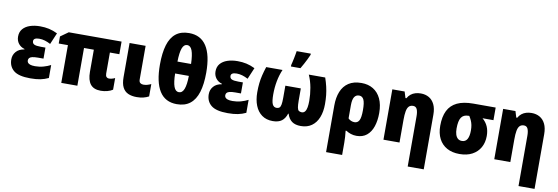

<svg xmlns="http://www.w3.org/2000/svg" viewBox="-67 -1308 6039 2077"><g transform="rotate(10 2952.5 -269.5)"><path d="M372.1 -346.2V-225.1H311Q269.5 -225.1 247.3 -219.2Q225.1 -213.4 216.6 -202.4Q208 -191.4 208 -175.8Q208 -163.6 215.3 -152.8Q222.7 -142.1 241.9 -135.3Q261.2 -128.4 295.9 -128.4Q344.2 -128.4 387.9 -140.9Q431.6 -153.3 465.8 -171.4V-28.8Q423.8 -8.8 378.2 0.5Q332.5 9.8 267.1 9.8Q138.7 9.8 84.5 -34.9Q30.3 -79.6 30.3 -157.2Q30.3 -206.5 61.8 -242.4Q93.3 -278.3 151.4 -287.1V-292Q108.9 -304.2 84.2 -336.4Q59.6 -368.7 59.6 -413.1Q59.6 -463.4 87.9 -496.6Q116.2 -529.8 165.3 -546.4Q214.4 -563 276.9 -563Q329.1 -563 374.5 -553Q419.9 -543 468.3 -519.5L415 -394Q382.8 -411.1 352.3 -420.2Q321.8 -429.2 290.5 -429.2Q258.3 -429.2 242.9 -419.7Q227.5 -410.2 227.5 -392.6Q227.5 -366.7 249 -356.4Q270.5 -346.2 321.8 -346.2Z M1105.5 -135.7Q1120.1 -135.7 1138.9 -140.4Q1157.7 -145 1171.9 -152.8V-24.9Q1149.4 -9.3 1114 0.2Q1078.6 9.8 1041.5 9.8Q963.4 9.8 927.5 -35.9Q891.6 -81.5 891.6 -171.9V-414.6H783.7V0H606.9V-414.6H505.9V-492.2L591.8 -553.2H1171.9V-414.6H1067.9V-184.6Q1067.9 -158.7 1078.6 -147.2Q1089.4 -135.7 1105.5 -135.7Z M1436 -553.2V-184.1Q1436 -156.7 1450 -146Q1463.9 -135.3 1483.9 -135.3Q1506.3 -135.3 1525.1 -140.4Q1543.9 -145.5 1568.4 -156.2V-21Q1542 -6.3 1509 1.7Q1476.1 9.8 1435.5 9.8Q1381.3 9.8 1341.8 -7.8Q1302.2 -25.4 1281 -66.7Q1259.8 -107.9 1259.8 -178.7V-553.2Z M2132.3 -380.9Q2132.3 -253.9 2105.5 -166.7Q2078.6 -79.6 2022.2 -34.9Q1965.8 9.8 1876.5 9.8Q1748.5 9.8 1686 -89.4Q1623.5 -188.5 1623.5 -380.9Q1623.5 -508.8 1649.7 -595.7Q1675.8 -682.6 1731.7 -726.8Q1787.6 -771 1876.5 -771Q2004.4 -771 2068.4 -672.1Q2132.3 -573.2 2132.3 -380.9ZM1876.5 -121.6Q1915 -121.6 1933.3 -169.7Q1951.7 -217.8 1953.1 -314H1802.2Q1803.7 -219.2 1821.3 -170.4Q1838.9 -121.6 1876.5 -121.6ZM1878.4 -639.6Q1841.8 -639.6 1824.2 -592Q1806.6 -544.4 1804.7 -445.3H1954.1Q1951.2 -544.4 1933.1 -592Q1915 -639.6 1878.4 -639.6Z M2541 -346.2V-225.1H2480Q2438.5 -225.1 2416.3 -219.2Q2394 -213.4 2385.5 -202.4Q2377 -191.4 2377 -175.8Q2377 -163.6 2384.3 -152.8Q2391.6 -142.1 2410.9 -135.3Q2430.2 -128.4 2464.8 -128.4Q2513.2 -128.4 2556.9 -140.9Q2600.6 -153.3 2634.8 -171.4V-28.8Q2592.8 -8.8 2547.1 0.5Q2501.5 9.8 2436 9.8Q2307.6 9.8 2253.4 -34.9Q2199.2 -79.6 2199.2 -157.2Q2199.2 -206.5 2230.7 -242.4Q2262.2 -278.3 2320.3 -287.1V-292Q2277.8 -304.2 2253.2 -336.4Q2228.5 -368.7 2228.5 -413.1Q2228.5 -463.4 2256.8 -496.6Q2285.2 -529.8 2334.2 -546.4Q2383.3 -563 2445.8 -563Q2498 -563 2543.5 -553Q2588.9 -543 2637.2 -519.5L2584 -394Q2551.8 -411.1 2521.2 -420.2Q2490.7 -429.2 2459.5 -429.2Q2427.2 -429.2 2411.9 -419.7Q2396.5 -410.2 2396.5 -392.6Q2396.5 -366.7 2418 -356.4Q2439.5 -346.2 2490.7 -346.2Z M3408.7 -553.2Q3425.8 -502.9 3436.3 -458Q3446.8 -413.1 3451.7 -367.4Q3456.5 -321.8 3456.5 -269Q3456.5 -185.5 3431.6 -122.8Q3406.7 -60.1 3357.9 -25.1Q3309.1 9.8 3238.3 9.8Q3177.2 9.8 3140.6 -16.8Q3104 -43.5 3086.9 -98.6H3082Q3064.9 -44.4 3029.1 -17.3Q2993.2 9.8 2930.2 9.8Q2859.4 9.8 2810.8 -25.4Q2762.2 -60.5 2737.3 -123.3Q2712.4 -186 2712.4 -269Q2712.4 -322.8 2717.3 -367.4Q2722.2 -412.1 2732.9 -456.8Q2743.7 -501.5 2760.7 -553.2H2939.9Q2913.1 -491.7 2899.9 -421.4Q2886.7 -351.1 2886.7 -276.9Q2886.7 -200.2 2900.9 -169.2Q2915 -138.2 2946.8 -138.2Q2966.8 -138.2 2978.3 -147.9Q2989.7 -157.7 2994.6 -183.3Q2999.5 -209 2999.5 -256.8V-391.1H3169.4V-256.8Q3169.9 -208.5 3174.3 -183.1Q3178.7 -157.7 3189.9 -148.4Q3201.2 -139.2 3222.7 -138.2Q3245.6 -138.2 3258.8 -155.3Q3272 -172.4 3277.3 -202.6Q3282.7 -232.9 3282.7 -273.9Q3282.7 -344.2 3269.8 -417.2Q3256.8 -490.2 3228.5 -553.2ZM3022.9 -606V-622.1Q3026.4 -635.3 3031.2 -656.2Q3036.1 -677.2 3040.8 -700.4Q3045.4 -723.6 3049.3 -745.1Q3053.2 -766.6 3055.2 -780.3H3210.4V-767.1Q3199.2 -741.2 3186.3 -714.8Q3173.3 -688.5 3158.9 -661.6Q3144.5 -634.8 3127.4 -606Z M4050.8 -275.9Q4050.8 -192.4 4029.1 -127.7Q4007.3 -63 3962.9 -26.6Q3918.5 9.8 3850.6 9.8Q3817.4 9.8 3787.8 0Q3758.3 -9.8 3736.3 -24.9H3726.1Q3730 5.4 3732.2 41.5Q3734.4 77.6 3734.4 106.9V240.2H3558.1V-272.9Q3558.1 -359.4 3584.5 -424.8Q3610.8 -490.2 3665.8 -526.6Q3720.7 -563 3807.1 -563Q3880.9 -563 3935.5 -529.8Q3990.2 -496.6 4020.5 -432.6Q4050.8 -368.7 4050.8 -275.9ZM3804.7 -424.8Q3770 -424.8 3752.2 -396.2Q3734.4 -367.7 3734.4 -305.7V-161.6Q3747.6 -147 3766.4 -139.4Q3785.2 -131.8 3803.2 -131.8Q3838.4 -131.8 3855.2 -163.1Q3872.1 -194.3 3872.1 -275.9Q3872.1 -358.4 3855.7 -391.6Q3839.4 -424.8 3804.7 -424.8Z M4458 -563Q4509.3 -563 4548.1 -540.5Q4586.9 -518.1 4608.9 -472.9Q4630.9 -427.7 4630.9 -359.9V240.2H4454.6V-311.5Q4454.6 -361.3 4442.1 -388.7Q4429.7 -416 4399.4 -416Q4369.6 -416 4352.8 -398.4Q4335.9 -380.9 4329.1 -343.8Q4322.3 -306.6 4322.3 -247.6V0H4146V-553.2H4281.2L4302.2 -484.9H4312.5Q4327.6 -512.2 4349.6 -529.5Q4371.6 -546.9 4399.2 -554.9Q4426.8 -563 4458 -563Z M5239.7 -232.9Q5239.7 -161.1 5209 -106.4Q5178.2 -51.8 5120.6 -21Q5063 9.8 4981.4 9.8Q4900.9 9.8 4843.5 -22Q4786.1 -53.7 4755.4 -113Q4724.6 -172.4 4724.6 -255.9Q4724.6 -355.5 4757.3 -421.4Q4790 -487.3 4858.6 -520.3Q4927.2 -553.2 5035.6 -553.2H5281.2V-414.6H5161.1Q5200.2 -381.8 5220 -336.7Q5239.7 -291.5 5239.7 -232.9ZM4903.8 -256.8Q4903.8 -217.8 4912.8 -190.2Q4921.9 -162.6 4939.5 -148.2Q4957 -133.8 4983.4 -133.8Q5022.9 -133.8 5041.7 -167Q5060.5 -200.2 5060.5 -262.2Q5060.5 -295.4 5055.4 -321Q5050.3 -346.7 5040.5 -368.9Q5030.8 -391.1 5016.1 -414.6H5006.8Q4952.6 -414.6 4928.2 -377.7Q4903.8 -340.8 4903.8 -256.8Z M5675.3 -563Q5726.6 -563 5765.4 -540.5Q5804.2 -518.1 5826.2 -472.9Q5848.1 -427.7 5848.1 -359.9V240.2H5671.9V-311.5Q5671.9 -361.3 5659.4 -388.7Q5647 -416 5616.7 -416Q5586.9 -416 5570.1 -398.4Q5553.2 -380.9 5546.4 -343.8Q5539.6 -306.6 5539.6 -247.6V0H5363.3V-553.2H5498.5L5519.5 -484.9H5529.8Q5544.9 -512.2 5566.9 -529.5Q5588.9 -546.9 5616.5 -554.9Q5644 -563 5675.3 -563Z"/></g></svg>

Font: Open Sans SemiCondensed ExtraBold
Style: Regular
Weight: 800
Width: 4
Designer: Monotype Design Team
Foundry: Monotype Imaging Inc.
Version: Version 3.000